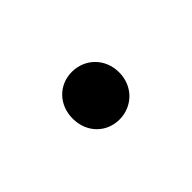

<svg xmlns="http://www.w3.org/2000/svg" viewBox="-30 -427 313 313"><g transform="rotate(-45 126.0 -271.0)"><path d="M126 -216C156 -216 180 -239 180 -271C180 -303 156 -326 126 -326C96 -326 73 -303 73 -271C73 -239 96 -216 126 -216Z"/></g></svg>

Font: Chess Sans
Style: Regular
Weight: 400
Designer: Wolf Bōese
Foundry: Wolf Bōese
Version: Version 7.223;Glyphs 3.3 (3306)